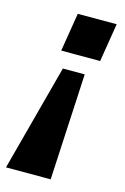

<svg xmlns="http://www.w3.org/2000/svg" viewBox="-137 -542 504 772"><g transform="rotate(15 114.5 -155.5)"><path d="M-31 180 87 -263H178L155 180ZM62 -331 88 -491H250L224 -331Z"/></g></svg>

Font: Nunito Sans 12pt ExtraBold
Style: Italic
Weight: 800
Italic angle: -9°
Designer: Vernon Adams
Foundry: Vernon Adams
Version: Version 3.101;gftools[0.9.27]